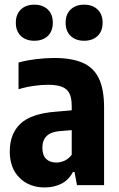

<svg xmlns="http://www.w3.org/2000/svg" viewBox="-20 -809 521 839"><path d="M175.3 10.1Q107.7 10.1 65.2 -32.2Q22.7 -74.5 22.7 -147Q22.7 -225.2 70.1 -269.1Q117.4 -313 224.7 -321L312.1 -328.6L331.9 -243.6L241.2 -236Q202.9 -233.1 184 -214.6Q165.1 -196.2 165.1 -163.7Q165.1 -130.7 181.5 -114.7Q198 -98.7 226 -98.7Q242.6 -98.7 260.5 -106.1Q278.4 -113.4 293.4 -132.8V-345.7Q293.4 -380.8 283.2 -401Q273.1 -421.3 250.2 -429.9Q227.2 -438.5 189.1 -438.5Q161 -438.5 127.1 -433.7Q93.2 -428.9 61 -419V-535.8Q95.4 -545.3 137.4 -550.5Q179.4 -555.7 216.8 -555.7Q291.7 -555.7 340.1 -535.2Q388.4 -514.7 411.6 -467.2Q434.8 -419.7 434.8 -339.1V0H316.4L305.6 -57.5H298.8Q279.6 -21.6 247.4 -5.7Q215.1 10.1 175.3 10.1ZM347.6 -630.9Q310.9 -630.9 288.8 -651.8Q266.7 -672.8 266.7 -709.6Q266.7 -746.6 288.8 -767.6Q310.9 -788.6 347.6 -788.6Q384.2 -788.6 406.3 -767.6Q428.4 -746.6 428.4 -709.6Q428.4 -672.8 406.3 -651.8Q384.2 -630.9 347.6 -630.9ZM130 -630.9Q93.3 -630.9 71.2 -651.8Q49.2 -672.8 49.2 -709.6Q49.2 -746.6 71.2 -767.6Q93.3 -788.6 130 -788.6Q166.7 -788.6 188.8 -767.6Q210.8 -746.6 210.8 -709.6Q210.8 -672.8 188.8 -651.8Q166.7 -630.9 130 -630.9Z"/></svg>

Font: Encode Sans Condensed Thin
Style: Regular
Weight: 100
Width: 3
Designer: Multiple Designers
Foundry: Impallari Type
Version: Version 3.002